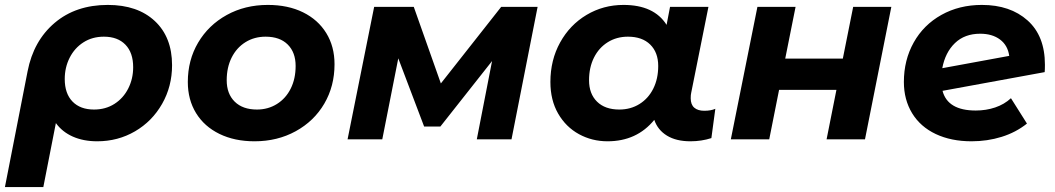

<svg xmlns="http://www.w3.org/2000/svg" viewBox="-54 -566 4285 780"><path d="M645 -301Q645 -215 604.5 -144Q564 -73 494.5 -32.5Q425 8 341 8Q285 8 242 -11Q199 -30 173 -66L122 194H-34L58 -276Q82 -400 168 -473Q254 -546 384 -546Q505 -546 575 -480.5Q645 -415 645 -301ZM487 -293Q487 -352 455.5 -384.5Q424 -417 368 -417Q321 -417 285 -394Q249 -371 229 -331.5Q209 -292 209 -245Q209 -186 240.5 -153.5Q272 -121 328 -121Q375 -121 411 -144Q447 -167 467 -206.5Q487 -246 487 -293Z M709 -233Q709 -322 751 -393Q793 -464 867 -505Q941 -546 1034 -546Q1116 -546 1177 -516Q1238 -486 1271.5 -431.5Q1305 -377 1305 -305Q1305 -216 1263.5 -145Q1222 -74 1147.5 -33Q1073 8 980 8Q899 8 837.5 -22Q776 -52 742.5 -106.5Q709 -161 709 -233ZM1147 -298Q1147 -353 1115 -385Q1083 -417 1025 -417Q979 -417 943 -394.5Q907 -372 887 -332Q867 -292 867 -240Q867 -185 899.5 -153Q932 -121 990 -121Q1035 -121 1071 -143.5Q1107 -166 1127 -206Q1147 -246 1147 -298Z M2130 -538 2024 0H1883L1945 -318L1735 -52H1669L1564 -329L1499 0H1358L1466 -538H1627L1737 -227L1982 -538Z M2852 -124 2836 -5Q2796 8 2751 8Q2693 8 2655.5 -15Q2618 -38 2604 -79Q2533 8 2414 8Q2351 8 2298 -21Q2245 -50 2213.5 -104.5Q2182 -159 2182 -233Q2182 -322 2221.5 -393.5Q2261 -465 2329 -505.5Q2397 -546 2479 -546Q2603 -546 2654 -465L2668 -538H2824L2754 -189Q2752 -181 2752 -167Q2752 -141 2766.5 -128.5Q2781 -116 2807 -116Q2834 -116 2852 -124ZM2620 -298Q2620 -353 2587.5 -385Q2555 -417 2497 -417Q2451 -417 2415 -394.5Q2379 -372 2359 -332Q2339 -292 2339 -240Q2339 -185 2371.5 -153Q2404 -121 2462 -121Q2508 -121 2544 -143.5Q2580 -166 2600 -206Q2620 -246 2620 -298Z M3023 -538H3178L3136 -328H3370L3412 -538H3567L3460 0H3304L3344 -201H3111L3071 0H2915Z M4191 -303Q4191 -283 4190 -273L3775 -197Q3796 -117 3910 -117Q3952 -117 3989 -129.5Q4026 -142 4053 -167L4118 -64Q4073 -28 4015 -10Q3957 8 3893 8Q3810 8 3747.5 -21.5Q3685 -51 3651.5 -106Q3618 -161 3618 -233Q3618 -322 3658 -393.5Q3698 -465 3770.5 -505.5Q3843 -546 3935 -546Q4050 -546 4120.5 -483Q4191 -420 4191 -303ZM3774 -289 4046 -339Q4040 -382 4008.5 -405.5Q3977 -429 3928 -429Q3865 -429 3825.5 -391Q3786 -353 3774 -289Z"/></svg>

Font: Montserrat Alternates
Style: Bold Italic
Weight: 700
Italic angle: -11.3°
Designer: Julieta Ulanovsky
Foundry: Julieta Ulanovsky
Version: Version 7.200